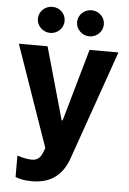

<svg xmlns="http://www.w3.org/2000/svg" viewBox="-63 -810 712 1060"><g transform="rotate(5 293.0 -280.5)"><path d="M153.8 204.5C266.3 204.5 326 147 356.9 58.9L568.9 -545.5H408.7L294.7 -144.9H289.1L176.1 -545.5H17L212.7 15.6L203.8 38.7C190.7 73.2 171.2 85.6 144.9 85.9C130 85.9 95.9 82 62.9 70.3V188.9C84.5 198.2 115.4 204.5 153.8 204.5ZM109.4 -692.5C109.4 -653.1 143.1 -620 183.9 -620C225.1 -620 257.8 -653.1 257.8 -692.5C257.8 -732.6 225.1 -764.6 183.9 -764.6C143.1 -764.6 109.4 -732.6 109.4 -692.5ZM326.7 -692.5C326.7 -653.1 360.4 -620 401.3 -620C442.5 -620 475.1 -653.1 475.1 -692.5C475.1 -732.6 442.5 -764.6 401.3 -764.6C360.4 -764.6 326.7 -732.6 326.7 -692.5Z"/></g></svg>

Font: Magic Ui Pro
Style: Bold
Weight: 700
Designer: Stefan Endress, Andreas Faust
Version: Version 1.000;FEAKit 1.0